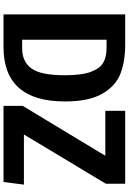

<svg xmlns="http://www.w3.org/2000/svg" viewBox="160 -892 732 1092"><g transform="rotate(90 526.0 -346.0)"><path d="M557 -349Q557 0 247 0H62V-692H234Q329 -692 399 -665Q469 -638 513 -562Q557 -486 557 -349ZM206 -586V-106H256Q330 -106 369 -158.5Q408 -211 408 -349Q408 -445 388.5 -497Q369 -549 336 -567.5Q303 -586 255 -586ZM1025 -582 745 -116H1030L1015 0H582V-109L866 -579H610V-692H1025Z"/></g></svg>

Font: Fira Sans Condensed SemiBold
Style: Regular
Weight: 600
Width: 3
Designer: bBox Type GmbH & Carrois Corporate GbR & Edenspiekermann AG
Foundry: bBox Type GmbH & Carrois Corporate GbR & Edenspiekermann AG
Version: Version 4.301